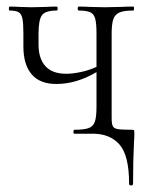

<svg xmlns="http://www.w3.org/2000/svg" viewBox="-20 -406 458 583"><path d="M388 0Q388 13 387 22Q384 82 384 152Q384 157 378 157Q372 157 372 152Q372 66 343 33Q314 0 262 0H206Q203 0 203 -6Q203 -12 206 -12Q235 -12 249 -17Q263 -22 268 -36.5Q273 -51 273 -81V-187Q212 -151 151 -151Q101 -151 76 -180.5Q51 -210 51 -265V-305Q51 -336 48 -350Q45 -364 36.5 -369Q28 -374 9 -374Q7 -374 7 -380Q7 -386 9 -386Q28 -386 38 -385L76 -384L120 -385Q132 -386 152 -386Q155 -386 155 -380Q155 -374 152 -374Q118 -374 107.5 -360Q97 -346 97 -303V-271Q97 -228 118 -205Q139 -182 181 -182Q201 -182 226.5 -187.5Q252 -193 273 -203V-305Q273 -335 269 -349.5Q265 -364 253.5 -369Q242 -374 219 -374Q216 -374 216 -380Q216 -386 219 -386Q240 -386 253 -385L297 -384L347 -385Q361 -386 385 -386Q387 -386 387 -380Q387 -374 385 -374Q356 -374 342.5 -368Q329 -362 324 -347.5Q319 -333 319 -303V-81V-49Q319 -30 322.5 -23Q326 -16 337.5 -14Q349 -12 379 -12Q386 -12 387 -10.5Q388 -9 388 0Z"/></svg>

Font: Cormorant Infant Light
Style: Regular
Weight: 300
Designer: Christian Thalmann (Catharsis Fonts)
Version: Version 3.000